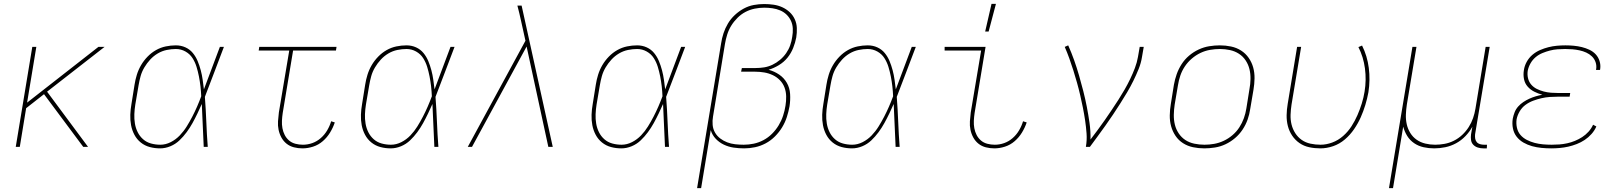

<svg xmlns="http://www.w3.org/2000/svg" viewBox="-20 -764 8440 999"><path d="M413 0 209 -274 116 -201 83 0H62L148 -520H169L121 -230L492 -520H524L225 -287L438 0Z M813 8Q785 8 759 1Q733 -6 712.5 -22.5Q692 -39 679.5 -62.5Q667 -86 662 -112.5Q657 -139 658 -167Q659 -195 664 -223L680 -323Q684 -349 692 -375Q700 -401 714 -425Q728 -449 748 -469.5Q768 -490 792 -503.5Q816 -517 842.5 -522.5Q869 -528 895 -528Q922 -528 945 -517.5Q968 -507 983.5 -488Q999 -469 1008.5 -446Q1018 -423 1024.5 -398.5Q1031 -374 1034.5 -349Q1038 -324 1041 -299Q1062 -354 1082.5 -409.5Q1103 -465 1124 -520H1145Q1120 -455 1095.5 -389.5Q1071 -324 1046 -260Q1051 -195 1053.5 -130Q1056 -65 1061 0H1040Q1037 -56 1035 -111.5Q1033 -167 1030 -223Q1019 -198 1007 -173Q995 -148 981.5 -123.5Q968 -99 951 -76Q934 -53 913.5 -33.5Q893 -14 866.5 -3Q840 8 813 8ZM814 -11Q842 -11 868.5 -24.5Q895 -38 915.5 -59.5Q936 -81 951.5 -106Q967 -131 980.5 -157Q994 -183 1005.5 -209.5Q1017 -236 1027 -263Q1026 -289 1023 -315Q1020 -341 1015 -366.5Q1010 -392 1002.5 -416.5Q995 -441 981.5 -462Q968 -483 945 -496Q922 -509 895 -509Q872 -509 847.5 -504Q823 -499 801 -486Q779 -473 761.5 -454Q744 -435 731 -413Q718 -391 711.5 -367.5Q705 -344 701 -320L684 -220Q680 -195 679 -170Q678 -145 682 -121Q686 -97 696.5 -76Q707 -55 724.5 -39.5Q742 -24 765.5 -17.5Q789 -11 814 -11Z M1554 8Q1531 8 1509.5 2.5Q1488 -3 1471.5 -16Q1455 -29 1444.5 -48Q1434 -67 1429.5 -88.5Q1425 -110 1426.5 -133Q1428 -156 1431 -179L1485 -501H1326L1329 -520H1731L1728 -501H1505L1451 -176Q1448 -156 1447 -136Q1446 -116 1449.5 -97Q1453 -78 1461.5 -61.5Q1470 -45 1484 -33Q1498 -21 1517 -16Q1536 -11 1556 -11Q1581 -11 1605 -19.5Q1629 -28 1649 -45.5Q1669 -63 1682.5 -86Q1696 -109 1703 -133L1722 -127Q1713 -100 1697.5 -74.5Q1682 -49 1659.5 -29.5Q1637 -10 1609 -1Q1581 8 1554 8Z M2013 8Q1985 8 1959 1Q1933 -6 1912.5 -22.5Q1892 -39 1879.5 -62.5Q1867 -86 1862 -112.5Q1857 -139 1858 -167Q1859 -195 1864 -223L1880 -323Q1884 -349 1892 -375Q1900 -401 1914 -425Q1928 -449 1948 -469.5Q1968 -490 1992 -503.5Q2016 -517 2042.5 -522.5Q2069 -528 2095 -528Q2122 -528 2145 -517.5Q2168 -507 2183.5 -488Q2199 -469 2208.5 -446Q2218 -423 2224.5 -398.5Q2231 -374 2234.5 -349Q2238 -324 2241 -299Q2262 -354 2282.5 -409.5Q2303 -465 2324 -520H2345Q2320 -455 2295.5 -389.5Q2271 -324 2246 -260Q2251 -195 2253.5 -130Q2256 -65 2261 0H2240Q2237 -56 2235 -111.5Q2233 -167 2230 -223Q2219 -198 2207 -173Q2195 -148 2181.5 -123.5Q2168 -99 2151 -76Q2134 -53 2113.5 -33.5Q2093 -14 2066.5 -3Q2040 8 2013 8ZM2014 -11Q2042 -11 2068.5 -24.5Q2095 -38 2115.5 -59.5Q2136 -81 2151.5 -106Q2167 -131 2180.5 -157Q2194 -183 2205.5 -209.5Q2217 -236 2227 -263Q2226 -289 2223 -315Q2220 -341 2215 -366.5Q2210 -392 2202.5 -416.5Q2195 -441 2181.5 -462Q2168 -483 2145 -496Q2122 -509 2095 -509Q2072 -509 2047.5 -504Q2023 -499 2001 -486Q1979 -473 1961.5 -454Q1944 -435 1931 -413Q1918 -391 1911.5 -367.5Q1905 -344 1901 -320L1884 -220Q1880 -195 1879 -170Q1878 -145 1882 -121Q1886 -97 1896.5 -76Q1907 -55 1924.5 -39.5Q1942 -24 1965.5 -17.5Q1989 -11 2014 -11Z M2414 0 2714 -552 2691 -656Q2687 -676 2682 -695.5Q2677 -715 2672 -735H2694L2856 0H2833L2720 -522L2436 0Z M3213 8Q3185 8 3159 1Q3133 -6 3112.5 -22.5Q3092 -39 3079.5 -62.5Q3067 -86 3062 -112.5Q3057 -139 3058 -167Q3059 -195 3064 -223L3080 -323Q3084 -349 3092 -375Q3100 -401 3114 -425Q3128 -449 3148 -469.5Q3168 -490 3192 -503.5Q3216 -517 3242.5 -522.5Q3269 -528 3295 -528Q3322 -528 3345 -517.5Q3368 -507 3383.5 -488Q3399 -469 3408.5 -446Q3418 -423 3424.5 -398.5Q3431 -374 3434.5 -349Q3438 -324 3441 -299Q3462 -354 3482.5 -409.5Q3503 -465 3524 -520H3545Q3520 -455 3495.5 -389.5Q3471 -324 3446 -260Q3451 -195 3453.5 -130Q3456 -65 3461 0H3440Q3437 -56 3435 -111.5Q3433 -167 3430 -223Q3419 -198 3407 -173Q3395 -148 3381.5 -123.5Q3368 -99 3351 -76Q3334 -53 3313.5 -33.5Q3293 -14 3266.5 -3Q3240 8 3213 8ZM3214 -11Q3242 -11 3268.5 -24.5Q3295 -38 3315.5 -59.5Q3336 -81 3351.5 -106Q3367 -131 3380.5 -157Q3394 -183 3405.5 -209.5Q3417 -236 3427 -263Q3426 -289 3423 -315Q3420 -341 3415 -366.5Q3410 -392 3402.5 -416.5Q3395 -441 3381.5 -462Q3368 -483 3345 -496Q3322 -509 3295 -509Q3272 -509 3247.5 -504Q3223 -499 3201 -486Q3179 -473 3161.5 -454Q3144 -435 3131 -413Q3118 -391 3111.5 -367.5Q3105 -344 3101 -320L3084 -220Q3080 -195 3079 -170Q3078 -145 3082 -121Q3086 -97 3096.5 -76Q3107 -55 3124.5 -39.5Q3142 -24 3165.5 -17.5Q3189 -11 3214 -11Z M3607 215 3732 -538Q3736 -565 3744.5 -591Q3753 -617 3767.5 -641.5Q3782 -666 3803.5 -686Q3825 -706 3850 -719.5Q3875 -733 3902 -738Q3929 -743 3956 -743Q3981 -743 4005 -739.5Q4029 -736 4050 -726.5Q4071 -717 4088 -701.5Q4105 -686 4115 -664.5Q4125 -643 4126 -618.5Q4127 -594 4123 -569Q4118 -542 4107 -514.5Q4096 -487 4077.5 -464Q4059 -441 4032.5 -425Q4006 -409 3979 -401Q4009 -393 4034 -376Q4059 -359 4074 -333Q4089 -307 4091 -275Q4093 -243 4088 -211Q4083 -183 4074 -155Q4065 -127 4049.5 -101.5Q4034 -76 4012 -54Q3990 -32 3963.5 -18Q3937 -4 3908.5 2Q3880 8 3852 8Q3824 8 3797 4Q3770 0 3746 -11.5Q3722 -23 3704 -42Q3686 -61 3678 -87L3628 215ZM3850 -11Q3876 -11 3902 -16.5Q3928 -22 3952.5 -35Q3977 -48 3997 -68Q4017 -88 4031.5 -112Q4046 -136 4054.5 -162Q4063 -188 4067 -214Q4071 -238 4070.5 -262.5Q4070 -287 4062 -308.5Q4054 -330 4038 -346.5Q4022 -363 4001 -373Q3980 -383 3956.5 -387Q3933 -391 3908 -391H3836L3840 -410H3912Q3934 -410 3956 -413.5Q3978 -417 3999 -427Q4020 -437 4038.5 -452.5Q4057 -468 4070.5 -487.5Q4084 -507 4091.5 -528.5Q4099 -550 4102 -572Q4106 -594 4105 -615.5Q4104 -637 4095.5 -655.5Q4087 -674 4072.5 -688Q4058 -702 4039 -710Q4020 -718 3999 -721Q3978 -724 3956 -724Q3932 -724 3907 -719Q3882 -714 3859 -702Q3836 -690 3817 -671Q3798 -652 3784.5 -630Q3771 -608 3763.5 -583.5Q3756 -559 3752 -535L3690 -158Q3686 -136 3688 -114Q3690 -92 3700.5 -74Q3711 -56 3727.5 -43.5Q3744 -31 3763.5 -23.5Q3783 -16 3805 -13.5Q3827 -11 3850 -11Z M4413 8Q4385 8 4359 1Q4333 -6 4312.5 -22.5Q4292 -39 4279.5 -62.5Q4267 -86 4262 -112.5Q4257 -139 4258 -167Q4259 -195 4264 -223L4280 -323Q4284 -349 4292 -375Q4300 -401 4314 -425Q4328 -449 4348 -469.5Q4368 -490 4392 -503.5Q4416 -517 4442.5 -522.5Q4469 -528 4495 -528Q4522 -528 4545 -517.5Q4568 -507 4583.5 -488Q4599 -469 4608.5 -446Q4618 -423 4624.5 -398.5Q4631 -374 4634.5 -349Q4638 -324 4641 -299Q4662 -354 4682.5 -409.5Q4703 -465 4724 -520H4745Q4720 -455 4695.5 -389.5Q4671 -324 4646 -260Q4651 -195 4653.5 -130Q4656 -65 4661 0H4640Q4637 -56 4635 -111.5Q4633 -167 4630 -223Q4619 -198 4607 -173Q4595 -148 4581.5 -123.5Q4568 -99 4551 -76Q4534 -53 4513.5 -33.5Q4493 -14 4466.5 -3Q4440 8 4413 8ZM4414 -11Q4442 -11 4468.5 -24.5Q4495 -38 4515.5 -59.5Q4536 -81 4551.5 -106Q4567 -131 4580.5 -157Q4594 -183 4605.5 -209.5Q4617 -236 4627 -263Q4626 -289 4623 -315Q4620 -341 4615 -366.5Q4610 -392 4602.5 -416.5Q4595 -441 4581.5 -462Q4568 -483 4545 -496Q4522 -509 4495 -509Q4472 -509 4447.5 -504Q4423 -499 4401 -486Q4379 -473 4361.5 -454Q4344 -435 4331 -413Q4318 -391 4311.5 -367.5Q4305 -344 4301 -320L4284 -220Q4280 -195 4279 -170Q4278 -145 4282 -121Q4286 -97 4296.5 -76Q4307 -55 4324.5 -39.5Q4342 -24 4365.5 -17.5Q4389 -11 4414 -11Z M5154 8Q5131 8 5109.5 2.5Q5088 -3 5071.5 -16Q5055 -29 5044.5 -48Q5034 -67 5029.5 -88.5Q5025 -110 5026.5 -133Q5028 -156 5031 -179L5085 -501H4895V-520H5108L5051 -176Q5048 -156 5047 -136Q5046 -116 5049.5 -97Q5053 -78 5061.5 -61.5Q5070 -45 5084 -33Q5098 -21 5117 -16Q5136 -11 5156 -11Q5181 -11 5205 -19.5Q5229 -28 5249 -45.5Q5269 -63 5282.5 -86Q5296 -109 5303 -133L5322 -127Q5313 -100 5297.5 -74.5Q5282 -49 5259.5 -29.5Q5237 -10 5209 -1Q5181 8 5154 8ZM5106 -600 5139 -744H5162L5124 -600Z M5630 0Q5636 -35 5633.5 -69.5Q5631 -104 5626 -137.5Q5621 -171 5614.5 -203.5Q5608 -236 5600.5 -268.5Q5593 -301 5584 -333Q5575 -365 5565 -397Q5555 -429 5544 -459.5Q5533 -490 5520 -520L5538 -528Q5555 -490 5569 -450.5Q5583 -411 5594.5 -371Q5606 -331 5616.5 -290Q5627 -249 5635 -207.5Q5643 -166 5649 -124Q5655 -82 5654 -38Q5673 -63 5692 -88.5Q5711 -114 5729 -140Q5747 -166 5764.5 -192Q5782 -218 5799 -244.5Q5816 -271 5831.5 -298Q5847 -325 5860.5 -353Q5874 -381 5885 -410Q5896 -439 5901 -468L5910 -520H5931L5922 -468Q5917 -436 5904.5 -405Q5892 -374 5877 -343.5Q5862 -313 5844.5 -283.5Q5827 -254 5808.5 -225Q5790 -196 5771 -167.5Q5752 -139 5732 -111Q5712 -83 5691.5 -55Q5671 -27 5651 0Z M6246 8Q6216 8 6187.5 2Q6159 -4 6135.5 -19Q6112 -34 6096.5 -57Q6081 -80 6073.5 -107Q6066 -134 6066.5 -164Q6067 -194 6072 -223L6088 -323Q6093 -351 6102.5 -378Q6112 -405 6128 -430Q6144 -455 6167 -474.5Q6190 -494 6217 -506.5Q6244 -519 6272 -523.5Q6300 -528 6327 -528Q6357 -528 6385.5 -522Q6414 -516 6437.5 -501Q6461 -486 6477 -463Q6493 -440 6500.5 -413Q6508 -386 6507.5 -356Q6507 -326 6502 -297L6485 -197Q6481 -169 6471.5 -142Q6462 -115 6445.5 -90Q6429 -65 6406 -45.5Q6383 -26 6356.5 -13.5Q6330 -1 6301.5 3.5Q6273 8 6246 8ZM6247 -11Q6272 -11 6297.5 -15.5Q6323 -20 6347.5 -31.5Q6372 -43 6393 -61Q6414 -79 6428.5 -101.5Q6443 -124 6452 -149Q6461 -174 6465 -200L6481 -300Q6486 -326 6486.5 -353Q6487 -380 6481 -404.5Q6475 -429 6461 -450Q6447 -471 6426 -484.5Q6405 -498 6379.5 -503.5Q6354 -509 6327 -509Q6302 -509 6276 -504.5Q6250 -500 6226 -488.5Q6202 -477 6181 -459Q6160 -441 6145 -418.5Q6130 -396 6121.5 -371Q6113 -346 6109 -320L6092 -220Q6088 -194 6087.5 -167Q6087 -140 6093 -115.5Q6099 -91 6113 -70Q6127 -49 6147.5 -35.5Q6168 -22 6194 -16.5Q6220 -11 6247 -11Z M6850 8Q6820 8 6792 2Q6764 -4 6741.5 -19.5Q6719 -35 6703.5 -58Q6688 -81 6681 -108Q6674 -135 6674.5 -164.5Q6675 -194 6680 -223L6729 -520H6750L6700 -220Q6696 -194 6695 -167.5Q6694 -141 6700 -116.5Q6706 -92 6719.5 -71Q6733 -50 6753 -36Q6773 -22 6798.5 -16.5Q6824 -11 6851 -11Q6881 -11 6912 -22.5Q6943 -34 6968.5 -56.5Q6994 -79 7012 -107Q7030 -135 7043 -165Q7056 -195 7065.5 -225.5Q7075 -256 7080 -287Q7090 -348 7082 -408Q7074 -468 7048 -519L7067 -527Q7094 -473 7102 -410.5Q7110 -348 7100 -284Q7094 -251 7084 -218Q7074 -185 7060 -153.5Q7046 -122 7025.5 -92Q7005 -62 6977.5 -38.5Q6950 -15 6916.5 -3.5Q6883 8 6850 8Z M7207 215 7329 -520H7350L7300 -220Q7296 -194 7295 -168Q7294 -142 7299.5 -117.5Q7305 -93 7318 -72Q7331 -51 7351 -37Q7371 -23 7396 -17Q7421 -11 7447 -11Q7471 -11 7496 -15.5Q7521 -20 7545 -32Q7569 -44 7588.5 -62.5Q7608 -81 7622 -103Q7636 -125 7644.5 -149.5Q7653 -174 7657 -199L7710 -520H7731L7655 -65Q7654 -54 7655.5 -43.5Q7657 -33 7663.5 -25Q7670 -17 7680.5 -14Q7691 -11 7702 -11H7717L7716 8H7698Q7683 8 7669 3.5Q7655 -1 7645.5 -11Q7636 -21 7634 -35.5Q7632 -50 7634 -65L7641 -105Q7627 -79 7605 -56Q7583 -33 7556 -18.5Q7529 -4 7500 2Q7471 8 7442 8Q7414 8 7387 2Q7360 -4 7338 -19Q7316 -34 7302 -56.5Q7288 -79 7281 -105L7228 215Z M8051 8Q8026 8 8000.5 5.5Q7975 3 7951.5 -3.5Q7928 -10 7907 -22Q7886 -34 7871.5 -52.5Q7857 -71 7852 -95.5Q7847 -120 7851 -146Q7854 -162 7860.5 -179Q7867 -196 7879 -209.5Q7891 -223 7906 -233Q7921 -243 7937.5 -250.5Q7954 -258 7971 -263Q7988 -268 8005 -271Q7983 -277 7963 -287Q7943 -297 7928.5 -313.5Q7914 -330 7909.5 -352.5Q7905 -375 7909 -399Q7912 -421 7923.5 -442Q7935 -463 7953 -478.5Q7971 -494 7993 -503.5Q8015 -513 8037 -518.5Q8059 -524 8081 -526Q8103 -528 8125 -528Q8147 -528 8168.5 -526Q8190 -524 8210.5 -519Q8231 -514 8250 -505Q8269 -496 8282.5 -481.5Q8296 -467 8302.5 -447Q8309 -427 8306 -405L8305 -400H8284L8285 -404Q8288 -423 8282 -440.5Q8276 -458 8263 -470.5Q8250 -483 8233.5 -490.5Q8217 -498 8198.5 -502Q8180 -506 8161.5 -507.5Q8143 -509 8124 -509Q8104 -509 8084 -507.5Q8064 -506 8044.5 -501Q8025 -496 8005.5 -488Q7986 -480 7970 -466.5Q7954 -453 7943.5 -434.5Q7933 -416 7929 -396Q7926 -376 7930.5 -357Q7935 -338 7947 -324Q7959 -310 7976 -301.5Q7993 -293 8012 -288Q8031 -283 8050.5 -281.5Q8070 -280 8090 -280H8150L8147 -261H8087Q8066 -261 8044 -259.5Q8022 -258 8000.5 -253Q7979 -248 7957.5 -240Q7936 -232 7917.5 -218.5Q7899 -205 7887 -184.5Q7875 -164 7871 -143Q7868 -120 7873 -98.5Q7878 -77 7891.5 -61.5Q7905 -46 7924.5 -36Q7944 -26 7965 -20.5Q7986 -15 8008.5 -13Q8031 -11 8054 -11Q8074 -11 8094 -12.5Q8114 -14 8134.5 -18.5Q8155 -23 8174.5 -31Q8194 -39 8212 -50.5Q8230 -62 8245 -78.5Q8260 -95 8269 -115L8286 -106Q8277 -85 8261 -67Q8245 -49 8225.5 -36Q8206 -23 8184 -14.5Q8162 -6 8140 -1Q8118 4 8095.5 6Q8073 8 8051 8Z"/></svg>

Font: Iosevka Thin Extended
Style: Italic
Weight: 100
Width: 7
Italic angle: -9°
Monospace: yes
Designer: Belleve Invis
Foundry: Belleve Invis
Version: Version 32.5.0; ttfautohint (v1.8.4)